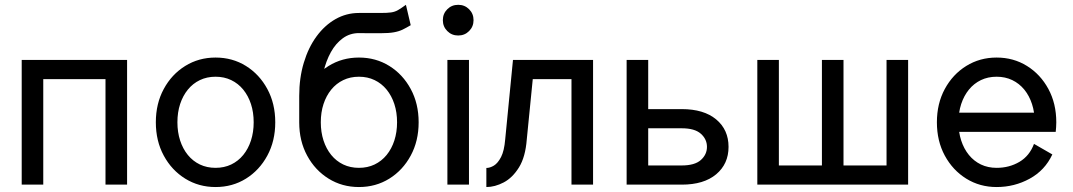

<svg xmlns="http://www.w3.org/2000/svg" viewBox="-20 -752 4371 782"><path d="M68.4 -507.8V0H156.2V-429.7H409.7V0H497.6V-507.8H409.7H156.2Z M702.6 -253.9Q702.6 -294.4 713.6 -328.1Q724.6 -361.8 745.1 -387Q765.6 -412.1 794.2 -425.8Q822.8 -439.5 857.9 -439.5Q893.1 -439.5 921.6 -425.8Q950.2 -412.1 970.7 -387Q991.2 -361.8 1002.2 -328.1Q1013.2 -294.4 1013.2 -253.9Q1013.2 -213.9 1002.2 -179.9Q991.2 -146 970.7 -120.8Q950.2 -95.7 921.6 -82Q893.1 -68.4 857.9 -68.4Q822.8 -68.4 794.2 -82Q765.6 -95.7 745.1 -120.8Q724.6 -146 713.6 -179.9Q702.6 -213.9 702.6 -253.9ZM614.7 -253.9Q614.7 -177.7 647 -118.2Q679.2 -58.6 734.4 -24.4Q789.6 9.8 857.9 9.8Q926.8 9.8 981.7 -24.4Q1036.6 -58.6 1068.8 -118.2Q1101.1 -177.7 1101.1 -253.9Q1101.1 -330.1 1068.8 -389.6Q1036.6 -449.2 981.7 -483.4Q926.8 -517.6 857.9 -517.6Q789.6 -517.6 734.4 -483.4Q679.2 -449.2 647 -389.6Q614.7 -330.1 614.7 -253.9Z M1286.6 -361.3Q1286.6 -411.6 1297.1 -457.5Q1307.6 -503.4 1327.6 -539.6Q1347.7 -575.7 1376.5 -596.4Q1405.3 -617.2 1441.9 -617.2Q1460.4 -617.2 1466.6 -616.9Q1472.7 -616.7 1476.6 -616.7Q1480.5 -616.7 1491.2 -616.7Q1502 -616.7 1529.3 -616.7Q1563.5 -616.7 1584 -620.4Q1604.5 -624 1619.6 -631.3Q1634.8 -638.7 1652.8 -649.4L1633.3 -732.4Q1613.8 -718.3 1601.1 -710.9Q1588.4 -703.6 1573 -701.4Q1557.6 -699.2 1528.8 -699.2Q1510.7 -699.2 1504.6 -699.2Q1498.5 -699.2 1494.6 -699.2Q1490.7 -699.2 1480 -699.2Q1469.2 -699.2 1441.9 -699.2Q1390.6 -699.2 1346.4 -674.1Q1302.2 -648.9 1269 -603.5Q1235.8 -558.1 1217.3 -496.3Q1198.7 -434.6 1198.7 -361.3V-253.9H1286.6ZM1441.9 -439.5Q1477.1 -439.5 1505.6 -425.8Q1534.2 -412.1 1554.7 -387Q1575.2 -361.8 1586.2 -328.1Q1597.2 -294.4 1597.2 -253.9Q1597.2 -213.9 1586.2 -179.9Q1575.2 -146 1554.7 -120.8Q1534.2 -95.7 1505.6 -82Q1477.1 -68.4 1441.9 -68.4Q1406.7 -68.4 1378.2 -82Q1349.6 -95.7 1329.1 -120.8Q1308.6 -146 1297.6 -179.9Q1286.6 -213.9 1286.6 -253.9Q1286.6 -294.4 1297.6 -328.1Q1308.6 -361.8 1329.1 -387Q1349.6 -412.1 1378.2 -425.8Q1406.7 -439.5 1441.9 -439.5ZM1441.9 -517.6Q1373.5 -517.6 1318.4 -483.4Q1263.2 -449.2 1231 -389.6Q1198.7 -330.1 1198.7 -253.9Q1198.7 -177.7 1231 -118.2Q1263.2 -58.6 1318.4 -24.4Q1373.5 9.8 1441.9 9.8Q1510.7 9.8 1565.7 -24.4Q1620.6 -58.6 1652.8 -118.2Q1685.1 -177.7 1685.1 -253.9Q1685.1 -330.1 1652.8 -389.6Q1620.6 -449.2 1565.7 -483.4Q1510.7 -517.6 1441.9 -517.6Z M1802.2 0H1890.1V-507.8H1802.2ZM1783.7 -669.9Q1783.7 -643.6 1801.8 -625.5Q1819.8 -607.4 1846.2 -607.4Q1872.6 -607.4 1890.6 -625.5Q1908.7 -643.6 1908.7 -669.9Q1908.7 -696.3 1890.6 -714.4Q1872.6 -732.4 1846.2 -732.4Q1819.8 -732.4 1801.8 -714.4Q1783.7 -696.3 1783.7 -669.9Z M2395.5 -507.8H2069.3L2037.6 -184.1Q2033.7 -137.7 2020.8 -112.5Q2007.8 -87.4 1991.7 -77.6Q1975.6 -67.9 1960.9 -67.9V9.8Q1995.6 9.8 2031.5 -9Q2067.4 -27.8 2093.8 -70.3Q2120.1 -112.8 2125.5 -184.1L2149.9 -429.7H2307.6V0H2395.5Z M2756.8 -307.6H2620.1V-507.8H2532.2V0H2756.8Q2846.7 0 2897 -42.2Q2947.3 -84.5 2947.3 -153.8Q2947.3 -223.6 2897 -265.6Q2846.7 -307.6 2756.8 -307.6ZM2756.8 -229.5Q2809.6 -229.5 2834.5 -207.3Q2859.4 -185.1 2859.4 -153.8Q2859.4 -122.6 2834.5 -100.3Q2809.6 -78.1 2756.8 -78.1H2620.1V-229.5Z M3152.3 -507.8H3064.5V0H3152.3H3327.6V-78.1H3152.3ZM3590.8 -507.8V-78.1H3415.5V-507.8H3327.6V0H3415.5H3590.8H3678.7V-507.8Z M3832 -293V-214.8H4191.4L4225.6 -293ZM4191.4 -166Q4173.3 -117.2 4132.1 -92.8Q4090.8 -68.4 4039.1 -68.4Q4003.9 -68.4 3975.3 -82Q3946.8 -95.7 3926.3 -120.8Q3905.8 -146 3894.8 -179.9Q3883.8 -213.9 3883.8 -253.9Q3883.8 -294.4 3894.8 -328.1Q3905.8 -361.8 3926.3 -387Q3946.8 -412.1 3975.3 -425.8Q4003.9 -439.5 4039.1 -439.5Q4074.2 -439.5 4102.8 -425.8Q4131.3 -412.1 4151.9 -387Q4172.4 -361.8 4183.3 -328.1Q4194.3 -294.4 4194.3 -253.9Q4194.3 -243.7 4193.6 -234.1Q4192.9 -224.6 4191.4 -214.8H4279.8Q4280.8 -224.6 4281.5 -234.4Q4282.2 -244.1 4282.2 -253.9Q4282.2 -330.1 4250 -389.6Q4217.8 -449.2 4162.8 -483.4Q4107.9 -517.6 4039.1 -517.6Q3970.7 -517.6 3915.5 -483.4Q3860.4 -449.2 3828.1 -389.6Q3795.9 -330.1 3795.9 -253.9Q3795.9 -177.7 3828.1 -118.2Q3860.4 -58.6 3915.5 -24.4Q3970.7 9.8 4039.1 9.8Q4111.8 9.8 4173.8 -24.2Q4235.8 -58.1 4266.1 -123Z"/></svg>

Font: Giphurs
Style: Regular
Weight: 400
Version: Version 2.010